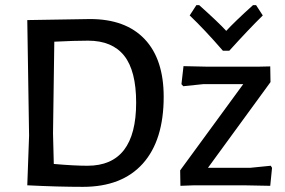

<svg xmlns="http://www.w3.org/2000/svg" viewBox="-20 -720 1107 746"><path d="M975 -700 1001 -660Q948 -608 871 -523H846Q774 -606 717 -660L743 -700H754Q831 -631 859 -600Q892 -636 963 -700ZM330 -646Q468 -646 542 -568Q616 -490 616 -344Q616 -175 535 -84.5Q454 6 302 6Q205 6 87 0H86L93 -193L86 -642H87ZM186 -202 189 -83Q268 -76 320 -76Q509 -76 509 -321Q509 -445 462.5 -503.5Q416 -562 322 -562Q269 -562 191 -558ZM693 -463 783 -461H986L1030 -462L1031 -401L788 -68H952L1032 -76L1037 -68L1030 2L927 0H734L681 2L680 -58L925 -393H769L692 -385L685 -393Z"/></svg>

Font: Alegreya Sans Medium
Style: Regular
Weight: 500
Designer: Juan Pablo del Peral
Foundry: Huerta Tipografica
Version: Version 2.007